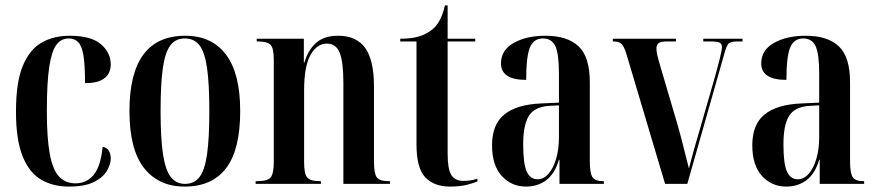

<svg xmlns="http://www.w3.org/2000/svg" viewBox="-20 -679 3239 709"><path d="M234 10Q176 10 132 -15.5Q88 -41 63.5 -102Q39 -163 39 -267Q39 -375 64 -435.5Q89 -496 133.5 -521.5Q178 -547 237 -547Q317 -547 353 -515.5Q389 -484 389 -441Q389 -424 381.5 -408.5Q374 -393 353.5 -382.5Q333 -372 294 -372Q294 -436 288.5 -472Q283 -508 269.5 -522.5Q256 -537 234 -537Q206 -537 188.5 -514Q171 -491 162 -433Q153 -375 153 -268Q153 -168 164 -109.5Q175 -51 198.5 -26.5Q222 -2 259 -2Q300 -2 326 -33.5Q352 -65 359 -137Q375 -134 382 -122Q389 -110 389 -94Q389 -73 375 -48.5Q361 -24 327 -7Q293 10 234 10Z M662 10Q566 10 512 -58.5Q458 -127 458 -269Q458 -547 664 -547Q762 -547 814.5 -477.5Q867 -408 867 -269Q867 -126 815 -58Q763 10 662 10ZM663 0Q697 0 716.5 -25Q736 -50 744.5 -109Q753 -168 753 -269Q753 -370 744.5 -428.5Q736 -487 716.5 -512Q697 -537 662 -537Q629 -537 609.5 -512Q590 -487 581.5 -428.5Q573 -370 573 -269Q573 -168 582 -109Q591 -50 611 -25Q631 0 663 0Z M924 0V-10H930Q967 -10 979 -23.5Q991 -37 991 -81V-458Q991 -500 979.5 -513Q968 -526 932 -526H928V-536H1102V-448H1104Q1117 -493 1146.5 -520Q1176 -547 1229 -547Q1296 -547 1328.5 -502Q1361 -457 1361 -359V-82Q1361 -38 1371.5 -24Q1382 -10 1416 -10H1420V0H1248V-372Q1248 -450 1234.5 -484Q1221 -518 1187 -518Q1150 -518 1126.5 -476Q1103 -434 1103 -345V-79Q1103 -37 1114.5 -23.5Q1126 -10 1162 -10H1165V0Z M1642 10Q1583 10 1550.5 -24Q1518 -58 1518 -146V-526H1458V-536Q1494 -536 1520 -542.5Q1546 -549 1565 -562Q1589 -577 1602.5 -602Q1616 -627 1623 -659H1633V-536H1735V-526H1633V-111Q1633 -55 1646.5 -33Q1660 -11 1691 -11Q1702 -11 1714.5 -12.5Q1727 -14 1743 -19V-9Q1729 -3 1703.5 3.5Q1678 10 1642 10Z M1922 10Q1869 10 1833 -29Q1797 -68 1797 -143Q1797 -219 1842 -256Q1887 -293 1978 -297L2044 -300V-407Q2044 -481 2030.5 -509Q2017 -537 1985 -537Q1951 -537 1937 -504Q1923 -471 1923 -384Q1830 -384 1830 -445Q1830 -494 1877 -520.5Q1924 -547 1994 -547Q2075 -547 2116.5 -508Q2158 -469 2158 -375V-85Q2158 -39 2168 -24.5Q2178 -10 2207 -10H2210V0H2046V-89H2044Q2029 -38 1997.5 -14Q1966 10 1922 10ZM1965 -17Q1988 -17 2006 -38Q2024 -59 2034 -94Q2044 -129 2044 -172V-290L2006 -288Q1953 -284 1932.5 -250.5Q1912 -217 1912 -146Q1912 -74 1925 -45.5Q1938 -17 1965 -17Z M2293 -480Q2284 -509 2274.5 -517.5Q2265 -526 2243 -526V-536H2476V-526H2443Q2421 -526 2412.5 -520Q2404 -514 2404 -500Q2404 -488 2408 -471.5Q2412 -455 2417 -439L2483 -215Q2489 -194 2496.5 -165.5Q2504 -137 2511 -108Q2518 -79 2524 -57Q2534 -96 2543.5 -130Q2553 -164 2568 -214L2614 -374Q2646 -486 2646 -505Q2646 -517 2637.5 -521.5Q2629 -526 2600 -526H2577V-536H2722V-526H2704Q2681 -526 2672 -519.5Q2663 -513 2654 -478L2518 0H2436Z M2883 10Q2830 10 2794 -29Q2758 -68 2758 -143Q2758 -219 2803 -256Q2848 -293 2939 -297L3005 -300V-407Q3005 -481 2991.5 -509Q2978 -537 2946 -537Q2912 -537 2898 -504Q2884 -471 2884 -384Q2791 -384 2791 -445Q2791 -494 2838 -520.5Q2885 -547 2955 -547Q3036 -547 3077.5 -508Q3119 -469 3119 -375V-85Q3119 -39 3129 -24.5Q3139 -10 3168 -10H3171V0H3007V-89H3005Q2990 -38 2958.5 -14Q2927 10 2883 10ZM2926 -17Q2949 -17 2967 -38Q2985 -59 2995 -94Q3005 -129 3005 -172V-290L2967 -288Q2914 -284 2893.5 -250.5Q2873 -217 2873 -146Q2873 -74 2886 -45.5Q2899 -17 2926 -17Z"/></svg>

Font: Noto Serif Display ExtraCondensed SemiBold
Style: Regular
Weight: 600
Width: 2
Designer: Monotype Design Team
Foundry: Monotype Imaging Inc.
Version: Version 2.009